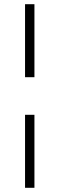

<svg xmlns="http://www.w3.org/2000/svg" viewBox="-20 -720 285 920"><path d="M145 -350C145 -350 145 -700 145 -700C145 -700 100 -700 100 -700C100 -700 100 -350 100 -350C100 -350 145 -350 145 -350ZM145 180C145 180 145 -170 145 -170C145 -170 100 -170 100 -170C100 -170 100 180 100 180C100 180 145 180 145 180Z"/></svg>

Font: Cinzel Utterance
Style: Regular
Weight: 500
Designer: Natanael Gama
Foundry: ""
Version: ""